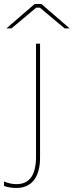

<svg xmlns="http://www.w3.org/2000/svg" viewBox="-44 -737 366 954"><path d="M302 -596 162 -717H128L-12 -596H13L136 -699H154L277 -596ZM37 197C113 197 155 144 155 46V-520H135V41C135 133 103 178 37 178C17 178 -4 173 -24 165V187C-5 194 17 197 37 197Z"/></svg>

Font: Fixel Display Thin
Style: Regular
Weight: 100
Designer: AlfaBravo + MacPaw
Foundry: Kyrylo Tkachov, Marchela Mozhyna, Serhii Makarenko, Maria Weinstein, Zakhar Kryvoshyya
Version: Version 1.211